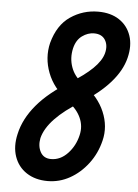

<svg xmlns="http://www.w3.org/2000/svg" viewBox="-54 -814 615 856"><g transform="rotate(5 253.0 -386.0)"><path d="M191 0Q136 0 97 -25.5Q58 -51 42.5 -96Q27 -141 40 -197Q55 -266 108 -329Q161 -392 254 -448Q315 -485 351.5 -520.5Q388 -556 397 -590Q406 -625 391 -649.5Q376 -674 341 -674Q313 -674 287.5 -655.5Q262 -637 253 -599Q243 -555 257.5 -514.5Q272 -474 309 -448L247 -368Q184 -414 158.5 -480.5Q133 -547 149 -614Q171 -696 227 -734Q283 -772 351 -772Q407 -772 445 -747Q483 -722 498 -678Q513 -634 499 -578Q485 -521 437 -466.5Q389 -412 308 -362Q238 -320 196 -276Q154 -232 143 -188Q136 -152 150.5 -125.5Q165 -99 198 -99Q240 -99 272.5 -133.5Q305 -168 316 -216Q326 -257 308.5 -295Q291 -333 252 -360L314 -443Q381 -395 408.5 -330Q436 -265 420 -201Q406 -143 371.5 -97.5Q337 -52 290.5 -26Q244 0 191 0Z"/></g></svg>

Font: Edu TAS Beginner SemiBold
Style: Regular
Weight: 600
Version: Version 1.003